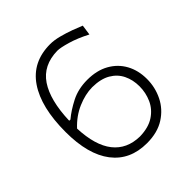

<svg xmlns="http://www.w3.org/2000/svg" viewBox="-197 -869 1020 1020"><g transform="rotate(-45 313.5 -359.0)"><path d="M327.6 9.8Q201.2 9.8 132.3 -79.8Q63.5 -169.4 63.5 -338.4Q63.5 -523.4 132.6 -625Q201.7 -726.6 335.9 -726.6Q365.2 -726.6 401.1 -717.3Q437 -708 470.9 -695.6Q504.9 -683.1 527.8 -673.3L519.5 -615.2Q461.4 -645.5 410.9 -660.2Q360.4 -674.8 337.9 -674.8Q230 -672.9 177.2 -594.5Q124.5 -516.1 119.6 -367.2L128.4 -366.7Q166 -398.4 219.5 -425.8Q272.9 -453.1 340.8 -453.1Q412.1 -453.1 463.1 -424.6Q514.2 -396 541.5 -346.2Q568.8 -296.4 568.8 -231.9Q568.8 -169.4 541.7 -114.3Q514.6 -59.1 460.9 -24.7Q407.2 9.8 327.6 9.8ZM331.5 -406.7Q279.3 -406.2 222.4 -381.8Q165.5 -357.4 119.6 -308.1Q125 -177.2 177.5 -110.6Q230 -43.9 326.2 -42Q392.1 -43.5 433.3 -70.8Q474.6 -98.1 493.9 -141.1Q513.2 -184.1 513.2 -232.4Q513.2 -280.8 494.1 -320.1Q475.1 -359.4 435.1 -382.8Q395 -406.2 331.5 -406.7Z"/></g></svg>

Font: Pinar DS1 Light
Style: Regular
Weight: 300
Designer: Amin Abedi
Version: Version 3.000